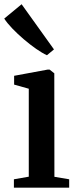

<svg xmlns="http://www.w3.org/2000/svg" viewBox="-36 -864 356 884"><path d="M28 0V-38.5L96.5 -50.5V-455.5L29 -474.5V-515L183 -543.5H192.5L214 -526.5L214.5 -50L282.5 -38.5V0ZM179.5 -610Q158.5 -619.5 130.5 -639Q102.5 -658.5 73.5 -683.2Q44.5 -708 20.5 -733Q-3.5 -758 -16.5 -778.5L63.5 -844.5L212.5 -636.5L180.5 -610Z"/></svg>

Font: Merriweather 72pt SemiBold
Style: Regular
Weight: 600
Version: Version 2.100